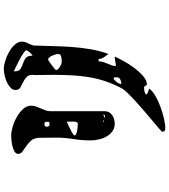

<svg xmlns="http://www.w3.org/2000/svg" viewBox="42 -876 915 1040"><g transform="rotate(-90 500.0 -356.5)"><path d="M713 -193Q706 -177 690.5 -148Q675 -119 654 -90.5Q633 -62 609 -40.5Q585 -19 563 -19Q559 -19 557.5 -21.5Q556 -24 555 -26.5Q554 -29 552 -31.5Q550 -34 544 -34Q535 -34 523 -31.5Q511 -29 507 -20Q514 -15 523 -12Q532 -9 540 -7Q529 10 502 26Q475 42 442.5 54Q410 66 378 73.5Q346 81 325 81Q316 81 311 77.5Q306 74 306 63Q306 62 321.5 48.5Q337 35 361 15Q385 -5 413.5 -29.5Q442 -54 468 -77.5Q494 -101 513.5 -121Q533 -141 540 -153Q564 -198 579 -242.5Q594 -287 601.5 -332.5Q609 -378 611.5 -425.5Q614 -473 614 -523L613 -627Q617 -654 605 -667Q593 -680 576.5 -688Q560 -696 546 -704Q532 -712 532 -730Q532 -746 545 -758Q558 -770 576 -778Q594 -786 613.5 -790Q633 -794 647 -794Q663 -794 688.5 -786.5Q714 -779 737 -766Q760 -753 777 -735Q794 -717 794 -696Q794 -680 786 -664.5Q778 -649 773 -633Q771 -589 770 -537Q769 -485 765.5 -431.5Q762 -378 753 -325Q744 -272 727 -227Q722 -235 717.5 -240.5Q713 -246 709.5 -251Q706 -256 703.5 -262.5Q701 -269 700 -280H687Q687 -265 683 -253.5Q679 -242 674.5 -231.5Q670 -221 666 -210.5Q662 -200 662 -187H667Q668 -187 674 -188Q680 -189 686.5 -190Q693 -191 699 -192Q705 -193 707 -193ZM417 -247Q417 -233 410.5 -222.5Q404 -212 394 -205.5Q384 -199 372 -196Q360 -193 350 -193Q326 -193 308.5 -205.5Q291 -218 280 -237.5Q269 -257 264 -280Q259 -303 259 -324Q259 -372 266.5 -418Q274 -464 274 -513L273 -607Q270 -634 256 -648.5Q242 -663 226.5 -673.5Q211 -684 198.5 -693Q186 -702 186 -717Q186 -728 198.5 -735.5Q211 -743 227.5 -747Q244 -751 260 -752.5Q276 -754 284 -754Q304 -754 332 -746Q360 -738 385.5 -723.5Q411 -709 429 -689.5Q447 -670 447 -646Q447 -632 442.5 -619Q438 -606 432 -593Q426 -580 421.5 -567Q417 -554 417 -540ZM633 -737Q633 -712 646.5 -703.5Q660 -695 675.5 -690Q691 -685 704.5 -675.5Q718 -666 718 -638Q719 -638 724 -642Q729 -646 734 -651.5Q739 -657 743 -663Q747 -669 747 -673Q747 -677 732.5 -687Q718 -697 698.5 -707.5Q679 -718 660 -727Q641 -736 633 -740ZM360 -553Q360 -565 358 -569.5Q356 -574 347 -574Q333 -574 333 -560Q333 -546 347 -546Q350 -546 355 -547Q360 -548 360 -553ZM727 -500Q727 -505 724.5 -514Q722 -523 718 -532Q714 -541 708.5 -547.5Q703 -554 697 -554Q695 -554 686 -548Q677 -542 667 -534.5Q657 -527 648.5 -520Q640 -513 640 -510Q640 -505 645.5 -499.5Q651 -494 658.5 -489.5Q666 -485 673.5 -482.5Q681 -480 686 -480Q698 -480 712.5 -483Q727 -486 727 -500ZM360 -453Q343 -445 328 -438Q315 -432 303 -425Q291 -418 287 -413Q286 -413 286 -410Q286 -405 294.5 -401.5Q303 -398 314.5 -396Q326 -394 336.5 -393.5Q347 -393 351 -393Q355 -393 357.5 -398.5Q360 -404 360.5 -410.5Q361 -417 361 -423Q361 -429 361 -430ZM367 -253Q367 -256 363 -256Q359 -256 360 -253Q361 -250 363.5 -250Q366 -250 367 -253ZM400 -253Q399 -254 397 -254Q394 -254 393 -253Q392 -253 386.5 -250.5Q381 -248 380 -247Q382 -246 387 -246Q391 -246 394.5 -247Q398 -248 400 -253ZM601 -182Q601 -187 600.5 -192.5Q600 -198 593 -200Q584 -193 574.5 -181.5Q565 -170 565 -157Q577 -157 589 -163Q601 -169 601 -182Z"/></g></svg>

Font: Genkaimincho
Style: Regular
Weight: 800
Designer: Dr. Ken Lunde (project architect, glyph set definition & overall production); Masataka HATTORI \u670D \u90E8 \u6B63 \u8C
Foundry: Adobe Systems Incorporated
Version: Version 1.00